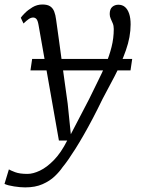

<svg xmlns="http://www.w3.org/2000/svg" viewBox="-69 -586 634 854"><path d="M102.5 -474.5Q99 -495 93 -501.5Q87 -508 78.5 -508Q69 -508 59.2 -501.5Q49.5 -495 35.5 -481.5L23.5 -507Q27 -513 41 -527.2Q55 -541.5 75.5 -553.8Q96 -566 119.5 -566Q142 -566 154.2 -557.8Q166.5 -549.5 172.2 -534.5Q178 -519.5 180.5 -499Q187 -452.5 193.5 -405.8Q200 -359 206.2 -312.2Q212.5 -265.5 219 -218.8Q225.5 -172 232 -125.5L246 11L327 -144.5Q346.5 -185.5 366 -224Q385.5 -262.5 401.5 -300.5Q417.5 -338.5 427.2 -377.2Q437 -416 437 -457Q437 -471.5 432.5 -482.2Q428 -493 423.5 -502.8Q419 -512.5 419 -523.5Q419 -545.5 430.2 -555.2Q441.5 -565 457.5 -565Q475 -565 487 -554.8Q499 -544.5 505.5 -525Q512 -505.5 512 -477.5Q512 -422 491 -362.5Q470 -303 440.8 -247Q411.5 -191 387 -145.5Q364.5 -99 343.5 -59Q322.5 -19 303.2 14.5Q284 48 267 75Q250 102 235.5 122.8Q221 143.5 209 158Q196 177.5 174.2 198.2Q152.5 219 120.2 233.2Q88 247.5 43 247.5Q21.5 247.5 -6.2 243.2Q-34 239 -49 232L-29.5 167.5Q-22 172 -1.8 179.8Q18.5 187.5 53 187.5Q78 187.5 108.5 173Q139 158.5 170.8 126Q202.5 93.5 230 39H193ZM519 -324 511.5 -273H66.5L74 -324Z"/></svg>

Font: Merriweather Light 18pt Light
Style: Italic
Weight: 300
Italic angle: -7.8°
Version: Version 2.101